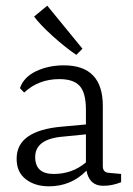

<svg xmlns="http://www.w3.org/2000/svg" viewBox="-20 -654 473 682"><path d="M147.9 -633.8 272.9 -481 251 -459Q209 -487.8 165 -527.8Q121.1 -567.9 101.1 -595.2ZM153.8 7.8Q104 7.8 71.3 -17.6Q38.6 -43 39.1 -90.8Q39.1 -189.9 199.2 -204.1L285.2 -211.9V-264.2Q285.2 -324.2 263.2 -348.6Q241.2 -373 190.9 -373Q116.7 -373 65.9 -325.2L50.8 -340.8Q64 -379.9 107.9 -400.9Q151.9 -421.9 207 -421.9Q345.2 -421.9 345.2 -277.8V-64Q345.2 -41 367.2 -40L410.2 -36.1V-6.8Q377.9 6.3 346.2 5.9Q297.4 5.9 287.1 -47.9Q232.9 7.8 153.8 7.8ZM105 -96.2Q105 -36.1 170.9 -36.1Q236.8 -36.1 285.2 -77.1V-176.8L206.1 -168.9Q105 -161.1 105 -96.2Z"/></svg>

Font: Yrsa-Light
Style: Regular
Weight: 300
Designer: Anna Giedrys (Yrsa+Rasa design), David Brezina (Yrsa art-direction, Rasa art-direction, design)
Foundry: Rosetta Type Foundry
Version: Version 1.001;PS 1.1;hotconv 1.0.88;makeotf.lib2.5.647800